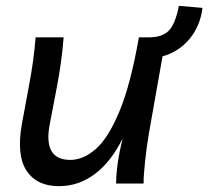

<svg xmlns="http://www.w3.org/2000/svg" viewBox="-20 -629 714 658"><path d="M182 9Q106 9 71 -44Q36 -97 55 -204L78 -328Q96 -421 102 -501H198Q195 -458 188 -409.5Q181 -361 174 -326L151 -206Q126 -81 221 -81Q266 -81 309 -119Q352 -157 390 -249Q428 -341 456 -501H490Q536 -501 558.5 -524Q581 -547 593 -609L674 -602Q666 -539 629 -495Q592 -451 537 -436L490 -170Q482 -122 477 -74.5Q472 -27 472 0H378Q378 -63 400 -154Q361 -75 305.5 -33Q250 9 182 9Z"/></svg>

Font: Livvic Medium
Style: Italic
Weight: 500
Italic angle: -10°
Designer: Jacques Le Bailly, Baron von Fonthausen
Version: Version 1.001; ttfautohint (v1.8.2)